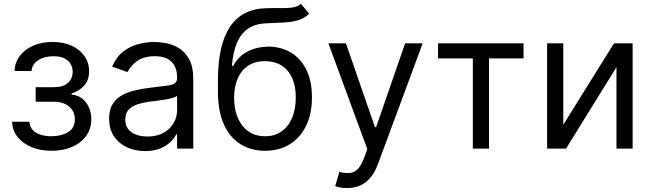

<svg xmlns="http://www.w3.org/2000/svg" viewBox="-20 -770 3375 995"><path d="M42.6 -139.2H132.1Q134.9 -102.3 165.7 -83.1Q196.4 -63.9 245.7 -63.9Q296.2 -63.9 332 -84.7Q367.9 -105.5 367.9 -152Q367.9 -179.3 354.4 -199.8Q340.9 -220.2 316.4 -231.5Q291.9 -242.9 258.5 -242.9H164.8V-318.2H258.5Q308.6 -318.2 332.6 -340.9Q356.5 -363.6 356.5 -397.7Q356.5 -434.3 330.6 -456.5Q304.7 -478.7 257.1 -478.7Q209.2 -478.7 177.2 -457.2Q145.2 -435.7 143.5 -402H55.4Q56.8 -446 82.4 -479.9Q108 -513.8 152 -533.2Q196 -552.6 252.8 -552.6Q310.4 -552.6 352.8 -532.5Q395.2 -512.4 418.5 -478.2Q441.8 -443.9 441.8 -400.6Q441.8 -354.4 415.8 -326Q389.9 -297.6 350.9 -285.5V-279.8Q381.7 -277.7 404.7 -260.1Q427.6 -242.5 440.3 -214.3Q453.1 -186.1 453.1 -152Q453.1 -102.3 426.5 -65.5Q399.9 -28.8 353.3 -8.7Q306.8 11.4 247.2 11.4Q189.3 11.4 143.5 -7.6Q97.7 -26.6 70.8 -60.5Q44 -94.5 42.6 -139.2Z M731.5 12.8Q679.7 12.8 637.4 -6.9Q595.2 -26.6 570.3 -64.1Q545.5 -101.6 545.5 -154.8Q545.5 -201.7 563.9 -231Q582.4 -260.3 613.3 -277Q644.2 -293.7 681.6 -302Q719.1 -310.4 757.1 -315.3Q806.8 -321.7 837.9 -325.1Q869 -328.5 883.3 -336.6Q897.7 -344.8 897.7 -365.1V-367.9Q897.7 -420.5 869.1 -449.6Q840.6 -478.7 782.7 -478.7Q722.7 -478.7 688.6 -452.4Q654.5 -426.1 640.6 -396.3L561.1 -424.7Q582.4 -474.4 618.1 -502.3Q653.8 -530.2 696.2 -541.4Q738.6 -552.6 779.8 -552.6Q806.1 -552.6 840.4 -546.3Q874.6 -540.1 906.8 -521Q938.9 -501.8 960.2 -463.1Q981.5 -424.4 981.5 -359.4V0H897.7V-73.9H893.5Q884.9 -56.1 865.1 -35.9Q845.2 -15.6 812.1 -1.4Q779.1 12.8 731.5 12.8ZM744.3 -62.5Q794 -62.5 828.3 -82Q862.6 -101.6 880.1 -132.5Q897.7 -163.4 897.7 -197.4V-274.1Q892.4 -267.8 874.5 -262.6Q856.5 -257.5 833.3 -253.7Q810 -250 788.2 -247.3Q766.3 -244.7 752.8 -242.9Q720.2 -238.6 691.9 -229.2Q663.7 -219.8 646.5 -201.2Q629.3 -182.5 629.3 -150.6Q629.3 -106.9 661.8 -84.7Q694.2 -62.5 744.3 -62.5Z M1539.8 -750 1582.4 -698.9Q1557.5 -674.7 1524.9 -665.1Q1492.2 -655.5 1451 -653.4Q1409.8 -651.3 1359.4 -649.1Q1302.6 -647 1265.3 -621.4Q1228 -595.9 1207.7 -547.6Q1187.5 -499.3 1181.8 -429H1188.9Q1216.6 -480.1 1265.6 -504.3Q1314.6 -528.4 1370.7 -528.4Q1434.7 -528.4 1485.8 -498.6Q1536.9 -468.8 1566.8 -410.2Q1596.6 -351.6 1596.6 -265.6Q1596.6 -180 1566.2 -117.9Q1535.9 -55.8 1481.4 -22.2Q1426.8 11.4 1353.7 11.4Q1280.5 11.4 1225.5 -23.3Q1170.5 -57.9 1139.9 -126.2Q1109.4 -194.6 1109.4 -295.5V-353.7Q1109.4 -535.9 1171.3 -630Q1233.3 -724.1 1358 -727.3Q1402 -728.7 1436.4 -728Q1470.9 -727.3 1496.4 -731.2Q1522 -735.1 1539.8 -750ZM1353.7 -63.9Q1403.1 -63.9 1438.7 -88.8Q1474.4 -113.6 1493.6 -158.9Q1512.8 -204.2 1512.8 -265.6Q1512.8 -325.3 1493.4 -367.2Q1474.1 -409.1 1438.2 -431.1Q1402.3 -453.1 1352.3 -453.1Q1315.7 -453.1 1286.6 -440.7Q1257.5 -428.3 1236.9 -404.1Q1216.3 -380 1205.1 -345.2Q1193.9 -310.4 1193.2 -265.6Q1193.2 -174 1236.2 -119Q1279.1 -63.9 1353.7 -63.9Z M1778.4 204.5Q1757.1 204.5 1740.4 201.2Q1723.7 197.8 1717.3 194.6L1738.6 120.7Q1769.2 128.6 1792.6 126.4Q1816.1 124.3 1834.3 105.6Q1852.6 87 1867.9 45.5L1883.5 2.8L1681.8 -545.5H1772.7L1923.3 -110.8H1929L2079.5 -545.5H2170.5L1938.9 79.5Q1923.3 121.8 1900.2 149.7Q1877.1 177.6 1846.8 191.1Q1816.4 204.5 1778.4 204.5Z M2250 -467.3V-545.5H2693.2V-467.3H2514.2V0H2430.4V-467.3Z M2899.1 -123.6 3161.9 -545.5H3258.5V0H3174.7V-421.9L2913.4 0H2815.3V-545.5H2899.1Z"/></svg>

Font: InterMG
Style: Regular
Weight: 400
Designer: Rasmus Andersson
Foundry: rsms
Version: Version 3.019;December 26, 2023;FontCreator 15.0.0.2955 64-b